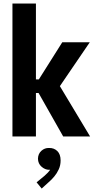

<svg xmlns="http://www.w3.org/2000/svg" viewBox="-20 -772 541 1086"><path d="M50.4 0V-752H183.2V-323H221L187.3 -303.2L332.2 -532.9H487.8L293.7 -248.2L295.4 -323.5L489.7 0H337.5L187 -265.6L221 -245.9H183.2V0ZM215.8 294.5 187 259.3 232 222.3Q240.3 215.3 250.5 204.5Q260.7 193.6 268 181.6Q275.2 169.5 274.8 158.9L292.6 158Q291.7 169.9 283.4 179.2Q275.1 188.4 257.2 188.4Q235.3 188.4 215.3 171.2Q195.3 153.9 194.7 125.9Q195.3 98 214.1 81Q233 64.1 257.2 65Q285.1 64.1 304 82.2Q322.8 100.3 322.8 135.4Q322.8 163.4 312.2 186.1Q301.6 208.9 287.6 225.5Q273.6 242 263.3 251.2Z"/></svg>

Font: Reddit Sans Condensed
Style: Regular
Weight: 400
Designer: Stephen Hutchings
Foundry: Reddit
Version: Version 1.014